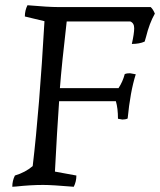

<svg xmlns="http://www.w3.org/2000/svg" viewBox="-20 -707 612 734"><path d="M75 -644Q75 -667 85 -687Q165 -680 202 -680H556Q565 -672 572 -655Q551 -618 538 -565L533 -548Q513 -539 484 -539Q493 -579 493 -599Q493 -619 478 -625H235Q216 -461 209 -370H433Q449 -394 457 -424Q464 -427 477 -427L499 -423Q478 -357 468 -254Q460 -250 448 -250L431 -253Q431 -293 423 -320H206Q198 -206 190 -51L272 -36Q272 -13 262 7Q179 0 145 0Q97 0 42 6L27 7Q27 -16 37 -36Q77 -48 105 -72Q131 -292 150 -626Z"/></svg>

Font: Kotta One
Style: Regular
Weight: 400
Designer: Ania Kruk
Foundry: Ania Kruk
Version: Version 1.001